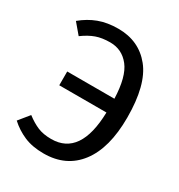

<svg xmlns="http://www.w3.org/2000/svg" viewBox="-170 -815 876 941"><g transform="rotate(30 268.5 -344.5)"><path d="M482 -345Q482 -173 411.5 -80.5Q341 12 214 12Q150 12 103.5 -8Q57 -28 20 -62L68 -121Q102 -95 134 -81.5Q166 -68 211 -68Q375 -68 381 -316H114V-394H381Q377 -516 335 -569.5Q293 -623 226 -623Q180 -623 146.5 -611Q113 -599 76 -572L27 -630Q69 -665 117 -683Q165 -701 227 -701Q344 -701 413 -615.5Q482 -530 482 -345Z"/></g></svg>

Font: FiraGOUPP
Style: Medium
Weight: 400
Designer: bBox Type
Foundry: bBox Type GmbH
Version: Version 1.001